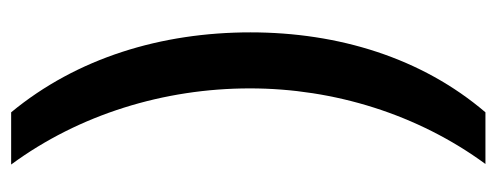

<svg xmlns="http://www.w3.org/2000/svg" viewBox="-300 -698 912 353"><g transform="rotate(-90 156.5 -522.0)"><path d="M273 -518C273 -682 226 -837 126 -958H30C122 -833 170 -677 170 -519C170 -364 122 -210 31 -86H126C226 -203 273 -356 273 -518Z"/></g></svg>

Font: Noto Sans Khmer UI Condensed Medium
Style: Regular
Weight: 500
Width: 3
Designer: Danh Hong and the Monotype Design Team
Foundry: Monotype Imaging Inc.
Version: Version 2.002